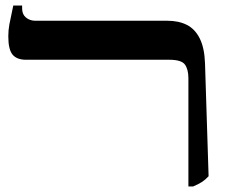

<svg xmlns="http://www.w3.org/2000/svg" viewBox="-20 -667 833 694"><path d="M661 7V-384Q661 -416 648.5 -433.5Q636 -451 592 -451H74Q41 -451 25.5 -469.5Q10 -488 10 -536Q10 -558 14 -579.5Q18 -601 28 -647H60V-636Q60 -615 74 -603.5Q88 -592 108 -592H585Q626 -592 655.5 -577Q685 -562 702 -528Q719 -494 721 -439L734 -30Q722 -17 709.5 -9Q697 -1 678 7Z"/></svg>

Font: Noto Serif Hebrew SemiBold
Style: Regular
Weight: 600
Version: Version 2.003